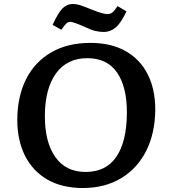

<svg xmlns="http://www.w3.org/2000/svg" viewBox="-20 -932 849 967"><path d="M67 -330Q68 -448 112 -534.5Q156 -621 238.5 -668.5Q321 -716 435 -716Q539 -716 612 -675Q685 -634 723.5 -558.5Q762 -483 762 -380Q761 -261 716.5 -172.5Q672 -84 590 -34.5Q508 15 397 15Q293 15 219 -27.5Q145 -70 106 -147.5Q67 -225 67 -330ZM206 -351Q205 -218 258 -142Q311 -66 411 -66Q514 -66 566 -142.5Q618 -219 619 -361Q620 -493 570 -566Q520 -639 420 -639Q318 -639 262.5 -563Q207 -487 206 -351ZM503 -771Q483 -771 461 -776Q439 -781 410 -795Q350 -822 334 -822Q324 -822 315.5 -815Q307 -808 289 -782L245 -807Q274 -870 296 -891Q318 -912 347 -912Q365 -912 383.5 -906Q402 -900 444 -883Q499 -861 521 -861Q535 -861 545.5 -869Q556 -877 572 -901L617 -875Q589 -815 562 -793Q535 -771 503 -771Z"/></svg>

Font: Literata 7pt SemiBold
Style: Italic
Weight: 600
Italic angle: -2°
Designer: Latin by Veronika Burian and Jose Scaglione. Greek by Irene Vlachou. Cyrillic by Vera Evstafieva
Foundry: TypeTogether
Version: Version 3.002